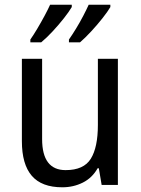

<svg xmlns="http://www.w3.org/2000/svg" viewBox="-20 -786 599 816"><path d="M481 -536V0H412L400 -71H395Q372 -30 332 -10Q292 10 245 10Q157 10 115 -39Q73 -88 73 -186V-536H159V-195Q159 -63 259 -63Q336 -63 366 -111.5Q396 -160 396 -255V-536ZM449 -756Q438 -737 415.5 -708.5Q393 -680 367 -652Q341 -624 320 -606H273V-618Q287 -638 303.5 -665Q320 -692 334 -719Q348 -746 357 -766H449ZM285 -756Q274 -737 252 -709Q230 -681 204 -653Q178 -625 155 -606H109V-618Q123 -638 139 -665Q155 -692 169.5 -719Q184 -746 193 -766H285Z"/></svg>

Font: Noto Sans Sinhala UI SemiCondensed
Style: Regular
Weight: 400
Width: 4
Designer: Jelle Bosma - Monotype Design Team
Foundry: Monotype Imaging Inc.
Version: Version 2.006; ttfautohint (v1.8.4.7-5d5b)